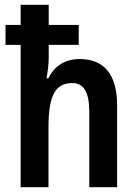

<svg xmlns="http://www.w3.org/2000/svg" viewBox="-20 -780 571 800"><path d="M183 -760H66V-676H3V-593H66V0H182V-249C182 -379 209 -434 281 -434C330 -434 352 -395 352 -313V0H468V-341C468 -469 414 -534 312 -534C254 -534 207 -507 182 -454H174C179 -483 183 -514 183 -539V-593H308V-676H183Z"/></svg>

Font: Noto Sans Khmer Condensed SemiBold
Style: Regular
Weight: 600
Width: 3
Designer: Danh Hong and the Monotype Design Team
Foundry: Monotype Imaging Inc.
Version: Version 2.004